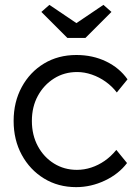

<svg xmlns="http://www.w3.org/2000/svg" viewBox="-20 -759 566 789"><path d="M36 -262Q36 -340 69.5 -401.5Q103 -463 161 -498Q219 -533 294 -533Q361 -533 416 -506.5Q471 -480 504 -433L460 -379Q441 -404 414.5 -423Q388 -442 357.5 -452.5Q327 -463 297 -463Q244 -463 202 -436.5Q160 -410 135.5 -365Q111 -320 111 -262Q111 -204 135.5 -158.5Q160 -113 202 -87Q244 -61 296 -61Q326 -61 355 -70.5Q384 -80 410 -98Q436 -116 458 -143L502 -89Q468 -44 411 -17Q354 10 293 10Q219 10 161 -25.5Q103 -61 69.5 -122.5Q36 -184 36 -262ZM257 -603 150 -710 183 -739 294 -664 405 -739 438 -710 331 -603Z"/></svg>

Font: Our Lexend Light
Style: Regular
Weight: 300
Designer: Bonnie Shaver-Troup, Thomas Jockin
Foundry: Lexend
Version: Version 1.007